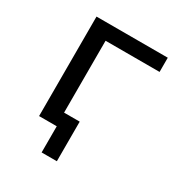

<svg xmlns="http://www.w3.org/2000/svg" viewBox="-151 -590 760 819"><g transform="rotate(30 228.5 -180.5)"><path d="M174 129V0H91V-66H249V129ZM87 0V-490H438V-420H172V0Z"/></g></svg>

Font: Nunito Sans 10pt
Style: Regular
Weight: 400
Designer: Vernon Adams
Foundry: Vernon Adams
Version: Version 3.101;gftools[0.9.27]